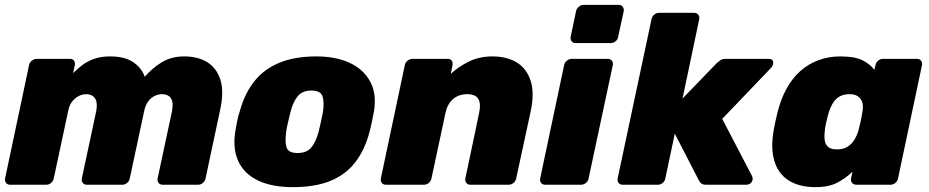

<svg xmlns="http://www.w3.org/2000/svg" viewBox="-26 -763 3838 793"><path d="M16 0Q5 0 -1 -7.5Q-7 -15 -5 -26L94 -494Q96 -505 105.5 -512.5Q115 -520 126 -520H263Q274 -520 279.5 -512.5Q285 -505 283 -494L276 -461Q292 -477 312.5 -493Q333 -509 361.5 -519.5Q390 -530 429 -530Q488 -530 523 -507Q558 -484 572 -446Q603 -482 642.5 -506Q682 -530 735 -530Q791 -530 829.5 -506.5Q868 -483 884 -434.5Q900 -386 883 -308L823 -26Q821 -15 812 -7.5Q803 0 792 0H646Q635 0 629 -7.5Q623 -15 625 -26L684 -302Q689 -328 685.5 -343.5Q682 -359 671 -366.5Q660 -374 642 -374Q627 -374 612 -366.5Q597 -359 585.5 -343.5Q574 -328 569 -302L510 -26Q508 -15 499 -7.5Q490 0 479 0H333Q322 0 316 -7.5Q310 -15 312 -26L371 -302Q376 -328 372 -343.5Q368 -359 357 -366.5Q346 -374 330 -374Q314 -374 298.5 -366Q283 -358 271.5 -343Q260 -328 255 -302L196 -26Q194 -15 185 -7.5Q176 0 165 0Z M1183 10Q1100 10 1043 -16Q986 -42 960.5 -92.5Q935 -143 945 -214Q948 -235 953 -260Q958 -285 965 -306Q985 -378 1025 -428Q1065 -478 1128.5 -504Q1192 -530 1280 -530Q1360 -530 1417 -504Q1474 -478 1502 -428Q1530 -378 1519 -306Q1515 -285 1510 -260Q1505 -235 1499 -214Q1480 -143 1441 -92.5Q1402 -42 1339 -16Q1276 10 1183 10ZM1203 -131Q1240 -131 1259 -153Q1278 -175 1290 -219Q1294 -234 1299.5 -260Q1305 -286 1308 -301Q1314 -344 1305.5 -366.5Q1297 -389 1260 -389Q1224 -389 1204.5 -366.5Q1185 -344 1174 -301Q1170 -286 1164 -260Q1158 -234 1156 -219Q1150 -175 1158 -153Q1166 -131 1203 -131Z M1568 0Q1557 0 1551 -7.5Q1545 -15 1547 -26L1646 -494Q1648 -505 1657.5 -512.5Q1667 -520 1678 -520H1823Q1834 -520 1839.5 -512.5Q1845 -505 1843 -494L1836 -458Q1868 -488 1911 -509Q1954 -530 2008 -530Q2068 -530 2108.5 -505Q2149 -480 2165.5 -430Q2182 -380 2166 -304L2106 -26Q2104 -15 2095 -7.5Q2086 0 2075 0H1917Q1906 0 1900 -7.5Q1894 -15 1896 -26L1953 -297Q1961 -335 1949.5 -354.5Q1938 -374 1903 -374Q1869 -374 1845.5 -354Q1822 -334 1814 -297L1756 -26Q1754 -15 1745 -7.5Q1736 0 1725 0Z M2226 0Q2215 0 2209 -7.5Q2203 -15 2205 -26L2304 -494Q2306 -505 2315.5 -512.5Q2325 -520 2336 -520H2484Q2495 -520 2501 -512.5Q2507 -505 2505 -494L2405 -26Q2403 -15 2394 -7.5Q2385 0 2374 0ZM2352 -585Q2341 -585 2335 -592.5Q2329 -600 2331 -611L2353 -716Q2355 -727 2364.5 -735Q2374 -743 2385 -743H2530Q2540 -743 2546 -735Q2552 -727 2550 -716L2527 -611Q2526 -600 2516.5 -592.5Q2507 -585 2496 -585Z M2546 0Q2535 0 2529 -7.5Q2523 -15 2525 -26L2665 -684Q2667 -695 2676 -702.5Q2685 -710 2696 -710H2841Q2852 -710 2858 -702.5Q2864 -695 2862 -684L2793 -356L2935 -503Q2941 -508 2949 -514Q2957 -520 2971 -520H3148Q3166 -520 3167.5 -506.5Q3169 -493 3157 -481L2957 -272L3080 -36Q3086 -24 3079 -12Q3072 0 3055 0H2890Q2878 0 2871 -5Q2864 -10 2861 -17L2761 -211L2722 -26Q2720 -15 2711 -7.5Q2702 0 2691 0Z M3341 10Q3295 10 3258.5 -4Q3222 -18 3198.5 -47Q3175 -76 3167 -120Q3159 -164 3169 -223Q3173 -245 3176.5 -261Q3180 -277 3185 -298Q3199 -354 3223 -397.5Q3247 -441 3280 -470Q3313 -499 3354.5 -514.5Q3396 -530 3445 -530Q3504 -530 3535.5 -514.5Q3567 -499 3585 -475L3590 -494Q3592 -505 3601 -512.5Q3610 -520 3620 -520H3761Q3772 -520 3778 -512.5Q3784 -505 3782 -494L3683 -26Q3681 -15 3672 -7.5Q3663 0 3652 0H3511Q3500 0 3493.5 -7.5Q3487 -15 3489 -26L3495 -54Q3465 -25 3430 -7.5Q3395 10 3341 10ZM3431 -146Q3457 -146 3474.5 -157Q3492 -168 3503 -186Q3514 -204 3520 -226Q3526 -248 3529.5 -264.5Q3533 -281 3536 -301Q3540 -322 3536 -338Q3532 -354 3519 -364Q3506 -374 3482 -374Q3457 -374 3440 -363.5Q3423 -353 3412.5 -334.5Q3402 -316 3395 -292Q3391 -277 3387 -260Q3383 -243 3381 -228Q3378 -204 3380 -185.5Q3382 -167 3394 -156.5Q3406 -146 3431 -146Z"/></svg>

Font: Rubik Light ExtraBold
Style: Italic
Weight: 800
Italic angle: -12°
Version: Version 2.104